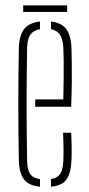

<svg xmlns="http://www.w3.org/2000/svg" viewBox="-20 -684 328 708"><path d="M49.5 -92Q48.5 -142.5 48 -194.8Q47.5 -247 47.5 -299.5Q47.5 -352 48 -404.2Q48.5 -456.5 49.5 -507Q51 -554 69 -577Q87 -600 127.5 -604.5V-576.5Q103 -572 92 -556Q81 -540 80 -509Q79 -448 78.5 -397.8Q78 -347.5 78 -300.5Q78 -253.5 78.5 -202.8Q79 -152 80 -90.5Q81 -56.5 92 -41.5Q103 -26.5 127.5 -23.5V4.5Q86 0.5 68.5 -22.5Q51 -45.5 49.5 -92ZM168 4.5V-23.5Q191.5 -27.5 201.8 -42.5Q212 -57.5 213.5 -90.5Q214.5 -112 214.2 -137.5Q214 -163 212.5 -194.5H242.5Q244 -164.5 244.2 -139Q244.5 -113.5 243.5 -92Q241.5 -45.5 225.2 -22.5Q209 0.5 168 4.5ZM110 -290.5V-317.5H213.5Q214.5 -359.5 214.8 -396.8Q215 -434 214.8 -462.8Q214.5 -491.5 213.5 -509Q211.5 -540 201 -556Q190.5 -572 168 -576.5V-604.5Q206.5 -600 224 -577.2Q241.5 -554.5 243.5 -507.5Q244 -490.5 244.5 -459.8Q245 -429 244.8 -386.2Q244.5 -343.5 242.5 -290.5ZM65.5 -664H227.5V-640H65.5Z"/></svg>

Font: Big Shoulders Stencil Display Thin ExtraLight
Style: Regular
Weight: 250
Version: Version 2.001